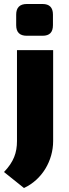

<svg xmlns="http://www.w3.org/2000/svg" viewBox="-27 -748 344 961"><path d="M186 -728H107C72 -728 54 -710 54 -675V-622C54 -586 72 -569 107 -569H186C221 -569 238 -586 238 -622V-675C238 -710 221 -728 186 -728ZM239 -497H58V-42C58 16 42 62 -7 113L93 193C184 151 239 56 239 -42Z"/></svg>

Font: Exo 2 Extra Bold
Style: Regular
Weight: 800
Designer: Natanael Gama
Version: Version 1.001;PS 001.001;hotconv 1.0.88;makeotf.lib2.5.64775